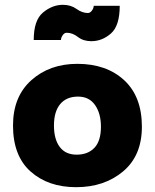

<svg xmlns="http://www.w3.org/2000/svg" viewBox="-20 -766 643 797"><path d="M233 -600H120Q120 -682 158.5 -714Q197 -746 241 -746Q274 -746 297.5 -729Q321 -712 345 -712Q354 -712 361.5 -722Q369 -732 369 -742H477Q477 -659 440.5 -627Q404 -595 359 -595Q326 -595 303.5 -612.5Q281 -630 257 -630Q247 -630 240 -619.5Q233 -609 233 -600ZM301 -501Q422 -501 495.5 -433Q569 -365 569 -240Q569 -120 491 -54.5Q413 11 296 11Q180 11 107 -54Q34 -119 34 -245Q34 -365 110 -433Q186 -501 301 -501ZM298 -124Q345 -124 372 -152.5Q399 -181 399 -240Q399 -295 374.5 -330Q350 -365 304 -365Q256 -365 230 -334Q204 -303 204 -245Q204 -188 228 -156Q252 -124 298 -124Z"/></svg>

Font: Palanquin Dark SemiBold
Style: Regular
Weight: 600
Designer: Pria Ravichandran
Version: Version 1.001